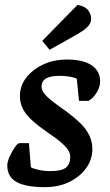

<svg xmlns="http://www.w3.org/2000/svg" viewBox="-20 -759 451 790"><path d="M165 11Q85 11 47.5 -10.5Q10 -32 10 -78Q10 -93 19.5 -114.5Q29 -136 41 -153Q53 -170 60 -170H99L107 -71Q116 -65 139 -60Q162 -55 188 -55Q234 -55 251.5 -69.5Q269 -84 269 -113Q269 -129 259.5 -143Q250 -157 231.5 -173Q213 -189 183 -209Q141 -238 114.5 -261.5Q88 -285 75 -309.5Q62 -334 62 -364Q62 -406 88 -439.5Q114 -473 157.5 -493.5Q201 -514 256 -514Q322 -514 357 -490.5Q392 -467 392 -424Q392 -402 378 -378.5Q364 -355 344 -344H305L296 -435Q284 -441 264 -444Q244 -447 226 -447Q187 -447 169 -436Q151 -425 151 -402Q151 -389 161.5 -375Q172 -361 193.5 -344Q215 -327 248 -304Q286 -276 310.5 -252Q335 -228 347.5 -202Q360 -176 360 -146Q360 -102 334 -66.5Q308 -31 264.5 -10Q221 11 165 11ZM184 -554 154 -591 299 -739Q331 -733 343 -716.5Q355 -700 355 -682Q355 -666 344.5 -653.5Q334 -641 317 -630Q300 -619 280 -608Z"/></svg>

Font: Faustina Light SemiBold
Style: Italic
Weight: 600
Italic angle: -8°
Version: Version 1.200